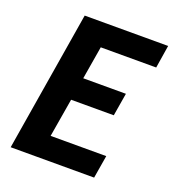

<svg xmlns="http://www.w3.org/2000/svg" viewBox="-133 -841 866 947"><g transform="rotate(20 300.0 -367.5)"><path d="M29 0 150 -735H588L569 -615H278L249 -442H473L453 -322H229L195 -120H487L467 0Z"/></g></svg>

Font: Iosevka SS04 Heavy Extended
Style: Italic
Weight: 900
Width: 7
Italic angle: -9°
Monospace: yes
Designer: Belleve Invis
Foundry: Belleve Invis
Version: Version 19.0.0; ttfautohint (v1.8.4)